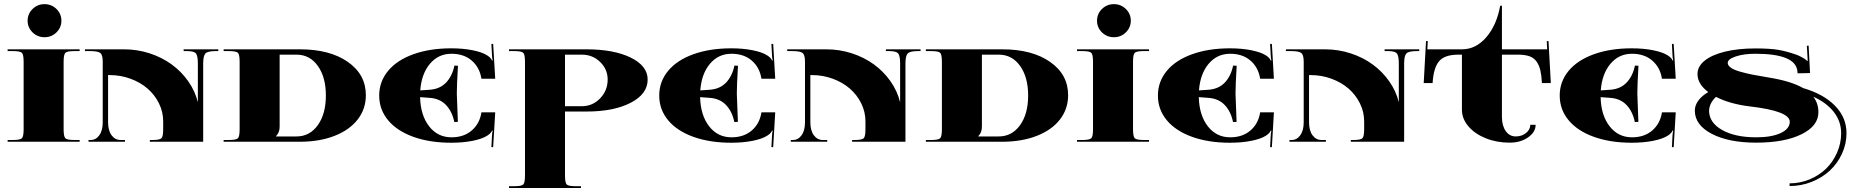

<svg xmlns="http://www.w3.org/2000/svg" viewBox="-20 -697 9142 944"><path d="M17.5 -454.5H371.5V-445.8H345.3Q309.9 -445.8 301.4 -437.3Q292.8 -428.8 292.8 -393.4V-61.2Q292.8 -25.8 301.4 -17.3Q309.9 -8.7 345.3 -8.7H371.5V0H17.5V-8.7H43.7Q79.1 -8.7 87.6 -17.3Q96.2 -25.8 96.2 -61.2V-393.4Q96.2 -428.8 87.6 -437.3Q79.1 -445.8 43.7 -445.8H17.5ZM140.1 -652.8Q164.3 -676.6 198.9 -676.6Q233.4 -676.6 257.6 -652.8Q281.9 -628.9 281.9 -595.3Q281.9 -561.6 257.6 -537.8Q233.4 -514 198.9 -514Q164.3 -514 140.1 -537.8Q115.8 -561.6 115.8 -595.3Q115.8 -628.9 140.1 -652.8Z M485.1 -393.4Q485.1 -427.4 473.1 -436.6Q461.1 -445.8 424 -445.8H397.7V-454.5H589.6Q655.2 -454.5 715.9 -434.7Q776.7 -414.8 824.1 -380.2Q871.5 -345.7 905.4 -297.6Q939.2 -249.6 952.8 -194.1V-384.6Q952.8 -421.8 943.6 -433.8Q934.4 -445.8 900.3 -445.8H882.9V-454.5H1053.3V-445.8H1040.2Q1000.4 -445.8 989.7 -433.8Q979 -421.8 979 -384.6V0H716.8V-8.7H729.9Q765.3 -8.7 773.8 -17.3Q782.3 -25.8 782.3 -61.2V-100.5Q782.3 -146.9 761.6 -188.8Q740.8 -230.8 705.6 -261.4Q670.5 -292 621.7 -309.9Q573 -327.8 519.7 -327.8H511.4V-96.2Q511.4 -55.1 528.6 -31.9Q545.9 -8.7 572.6 -8.7H594.4V0H415.2V-8.7H425.7Q451.5 -8.7 468.3 -31.9Q485.1 -55.1 485.1 -96.2Z M1337.4 -26.2H1437.9Q1502.6 -26.2 1542.4 -81.5Q1582.2 -136.8 1582.2 -227.3Q1582.2 -317.7 1542.6 -373Q1503.1 -428.3 1437.9 -428.3H1354.9V-74.3Q1354.9 -45.5 1337.4 -28ZM1079.5 0V-8.7H1105.8Q1141.2 -8.7 1149.7 -17.3Q1158.2 -25.8 1158.2 -61.2V-393.4Q1158.2 -428.8 1149.7 -437.3Q1141.2 -445.8 1105.8 -445.8H1079.5V-454.5H1455.4Q1601.4 -454.5 1690.1 -392.7Q1778.8 -330.9 1778.8 -229Q1778.8 -161.3 1738.6 -109.5Q1698.4 -57.7 1625 -29.1Q1551.6 -0.4 1455.4 0Z M1844.4 -227.3Q1844.4 -295.9 1888.3 -348.8Q1932.3 -401.7 2012.9 -430.5Q2093.5 -459.4 2198.4 -459.4Q2256.1 -459.4 2303.5 -450Q2351 -440.6 2375.9 -424.4Q2395.1 -411.7 2399 -399.5L2402.5 -400.3Q2399.5 -410.8 2399 -424.8L2396 -480.8L2404.7 -481.2L2414.8 -309.9H2347L2346.6 -312.5Q2337.4 -366.7 2298.7 -399.7Q2260.1 -432.7 2199.7 -432.7Q2135.5 -432.7 2094 -383.5Q2052.4 -334.4 2046.3 -252.6L2092.7 -255.7Q2142.9 -259.2 2173.3 -291.1Q2203.7 -323 2214.2 -374.6L2231.6 -373.7Q2226 -276.7 2226 -237.3L2231.2 -97.9L2213.7 -97Q2203.2 -148.6 2173.1 -180.5Q2142.9 -212.4 2092.7 -215.9L2045.5 -219.4Q2047.6 -130.2 2089.8 -76Q2132 -21.9 2199.7 -21.9Q2260.1 -21.9 2298.7 -54.9Q2337.4 -87.8 2346.6 -142L2347 -144.7H2414.8L2404.7 26.7L2396 26.2L2399 -29.7Q2399.5 -43.7 2402.5 -54.2L2399 -55.1Q2395.1 -42.8 2375.9 -30.2Q2351 -14 2303.5 -4.6Q2256.1 4.8 2198.4 4.8Q2093.5 4.8 2012.9 -24Q1932.3 -52.9 1888.3 -105.6Q1844.4 -158.2 1844.4 -227.3Z M2757.9 -428.3V-174.8H2840.9Q2893.4 -174.8 2930.5 -213.3Q2967.7 -251.7 2967.7 -305.9Q2967.7 -356.6 2930.5 -392.5Q2893.4 -428.3 2840.9 -428.3ZM2482.5 -454.5H2862.8Q2998.3 -454.5 3081.3 -413.7Q3164.3 -372.8 3164.3 -305.9Q3164.3 -235.1 3081.3 -191.9Q2998.3 -148.6 2862.8 -148.6H2757.9V166.1Q2757.9 201.5 2766.4 210Q2774.9 218.5 2810.3 218.5H2836.5V227.3H2482.5V218.5H2508.7Q2544.1 218.5 2552.7 210Q2561.2 201.5 2561.2 166.1V-393.4Q2561.2 -428.8 2552.7 -437.3Q2544.1 -445.8 2508.7 -445.8H2482.5Z M3221.2 -227.3Q3221.2 -295.9 3265.1 -348.8Q3309 -401.7 3389.6 -430.5Q3470.3 -459.4 3575.2 -459.4Q3632.9 -459.4 3680.3 -450Q3727.7 -440.6 3752.6 -424.4Q3771.9 -411.7 3775.8 -399.5L3779.3 -400.3Q3776.2 -410.8 3775.8 -424.8L3772.7 -480.8L3781.5 -481.2L3791.5 -309.9H3723.8L3723.3 -312.5Q3714.2 -366.7 3675.5 -399.7Q3636.8 -432.7 3576.5 -432.7Q3512.2 -432.7 3470.7 -383.5Q3429.2 -334.4 3423.1 -252.6L3469.4 -255.7Q3519.7 -259.2 3550 -291.1Q3580.4 -323 3590.9 -374.6L3608.4 -373.7Q3602.7 -276.7 3602.7 -237.3L3608 -97.9L3590.5 -97Q3580 -148.6 3549.8 -180.5Q3519.7 -212.4 3469.4 -215.9L3422.2 -219.4Q3424.4 -130.2 3466.6 -76Q3508.7 -21.9 3576.5 -21.9Q3636.8 -21.9 3675.5 -54.9Q3714.2 -87.8 3723.3 -142L3723.8 -144.7H3791.5L3781.5 26.7L3772.7 26.2L3775.8 -29.7Q3776.2 -43.7 3779.3 -54.2L3775.8 -55.1Q3771.9 -42.8 3752.6 -30.2Q3727.7 -14 3680.3 -4.6Q3632.9 4.8 3575.2 4.8Q3470.3 4.8 3389.6 -24Q3309 -52.9 3265.1 -105.6Q3221.2 -158.2 3221.2 -227.3Z M3937.9 -393.4Q3937.9 -427.4 3925.9 -436.6Q3913.9 -445.8 3876.7 -445.8H3850.5V-454.5H4042.4Q4108 -454.5 4168.7 -434.7Q4229.5 -414.8 4276.9 -380.2Q4324.3 -345.7 4358.2 -297.6Q4392 -249.6 4405.6 -194.1V-384.6Q4405.6 -421.8 4396.4 -433.8Q4387.2 -445.8 4353.1 -445.8H4335.7V-454.5H4506.1V-445.8H4493Q4453.2 -445.8 4442.5 -433.8Q4431.8 -421.8 4431.8 -384.6V0H4169.6V-8.7H4182.7Q4218.1 -8.7 4226.6 -17.3Q4235.1 -25.8 4235.1 -61.2V-100.5Q4235.1 -146.9 4214.4 -188.8Q4193.6 -230.8 4158.4 -261.4Q4123.3 -292 4074.5 -309.9Q4025.8 -327.8 3972.5 -327.8H3964.2V-96.2Q3964.2 -55.1 3981.4 -31.9Q3998.7 -8.7 4025.3 -8.7H4047.2V0H3868V-8.7H3878.5Q3904.3 -8.7 3921.1 -31.9Q3937.9 -55.1 3937.9 -96.2Z M4790.2 -26.2H4890.7Q4955.4 -26.2 4995.2 -81.5Q5035 -136.8 5035 -227.3Q5035 -317.7 4995.4 -373Q4955.9 -428.3 4890.7 -428.3H4807.7V-74.3Q4807.7 -45.5 4790.2 -28ZM4532.3 0V-8.7H4558.6Q4594 -8.7 4602.5 -17.3Q4611 -25.8 4611 -61.2V-393.4Q4611 -428.8 4602.5 -437.3Q4594 -445.8 4558.6 -445.8H4532.3V-454.5H4908.2Q5054.2 -454.5 5142.9 -392.7Q5231.6 -330.9 5231.6 -229Q5231.6 -161.3 5191.4 -109.5Q5151.2 -57.7 5077.8 -29.1Q5004.4 -0.4 4908.2 0Z M5275.3 -454.5H5629.4V-445.8H5603.1Q5567.7 -445.8 5559.2 -437.3Q5550.7 -428.8 5550.7 -393.4V-61.2Q5550.7 -25.8 5559.2 -17.3Q5567.7 -8.7 5603.1 -8.7H5629.4V0H5275.3V-8.7H5301.6Q5337 -8.7 5345.5 -17.3Q5354 -25.8 5354 -61.2V-393.4Q5354 -428.8 5345.5 -437.3Q5337 -445.8 5301.6 -445.8H5275.3ZM5397.9 -652.8Q5422.2 -676.6 5456.7 -676.6Q5491.3 -676.6 5515.5 -652.8Q5539.8 -628.9 5539.8 -595.3Q5539.8 -561.6 5515.5 -537.8Q5491.3 -514 5456.7 -514Q5422.2 -514 5397.9 -537.8Q5373.7 -561.6 5373.7 -595.3Q5373.7 -628.9 5397.9 -652.8Z M5673.1 -227.3Q5673.1 -295.9 5717 -348.8Q5760.9 -401.7 5841.6 -430.5Q5922.2 -459.4 6027.1 -459.4Q6084.8 -459.4 6132.2 -450Q6179.6 -440.6 6204.5 -424.4Q6223.8 -411.7 6227.7 -399.5L6231.2 -400.3Q6228.1 -410.8 6227.7 -424.8L6224.7 -480.8L6233.4 -481.2L6243.4 -309.9H6175.7L6175.3 -312.5Q6166.1 -366.7 6127.4 -399.7Q6088.7 -432.7 6028.4 -432.7Q5964.2 -432.7 5922.6 -383.5Q5881.1 -334.4 5875 -252.6L5921.3 -255.7Q5971.6 -259.2 6002 -291.1Q6032.3 -323 6042.8 -374.6L6060.3 -373.7Q6054.6 -276.7 6054.6 -237.3L6059.9 -97.9L6042.4 -97Q6031.9 -148.6 6001.7 -180.5Q5971.6 -212.4 5921.3 -215.9L5874.1 -219.4Q5876.3 -130.2 5918.5 -76Q5960.7 -21.9 6028.4 -21.9Q6088.7 -21.9 6127.4 -54.9Q6166.1 -87.8 6175.3 -142L6175.7 -144.7H6243.4L6233.4 26.7L6224.7 26.2L6227.7 -29.7Q6228.1 -43.7 6231.2 -54.2L6227.7 -55.1Q6223.8 -42.8 6204.5 -30.2Q6179.6 -14 6132.2 -4.6Q6084.8 4.8 6027.1 4.8Q5922.2 4.8 5841.6 -24Q5760.9 -52.9 5717 -105.6Q5673.1 -158.2 5673.1 -227.3Z M6389.9 -393.4Q6389.9 -427.4 6377.8 -436.6Q6365.8 -445.8 6328.7 -445.8H6302.4V-454.5H6494.3Q6559.9 -454.5 6620.6 -434.7Q6681.4 -414.8 6728.8 -380.2Q6776.2 -345.7 6810.1 -297.6Q6844 -249.6 6857.5 -194.1V-384.6Q6857.5 -421.8 6848.3 -433.8Q6839.2 -445.8 6805.1 -445.8H6787.6V-454.5H6958V-445.8H6944.9Q6905.2 -445.8 6894.4 -433.8Q6883.7 -421.8 6883.7 -384.6V0H6621.5V-8.7H6634.6Q6670 -8.7 6678.5 -17.3Q6687.1 -25.8 6687.1 -61.2V-100.5Q6687.1 -146.9 6666.3 -188.8Q6645.5 -230.8 6610.4 -261.4Q6575.2 -292 6526.4 -309.9Q6477.7 -327.8 6424.4 -327.8H6416.1V-96.2Q6416.1 -55.1 6433.3 -31.9Q6450.6 -8.7 6477.3 -8.7H6499.1V0H6319.9V-8.7H6330.4Q6356.2 -8.7 6373 -31.9Q6389.9 -55.1 6389.9 -96.2Z M7167.8 -428.3H7150.3Q7082.2 -428.3 7055.1 -395.5Q7028 -362.8 7023.6 -288.5H6979.9L6991.3 -495.2L7000 -494.8L6997.8 -454.5H7167.8Q7236.9 -454.5 7288 -514.4Q7339.2 -574.3 7355.8 -668.7H7364.5V-454.5H7587L7584.8 -494.8L7593.5 -495.2L7604.9 -288.5H7561.2Q7559 -326.9 7553.5 -350.7Q7548.1 -374.6 7535.4 -393.4Q7522.7 -412.2 7500.4 -420.2Q7478.1 -428.3 7443.2 -428.3H7364.5V-122.4Q7364.5 -79.1 7383.1 -52.7Q7401.7 -26.2 7432.3 -26.2Q7462 -26.2 7483 -43.1Q7503.9 -59.9 7503.9 -83.5H7530.2Q7530.2 -47.2 7492.8 -21.4Q7455.4 4.4 7402.5 4.4Q7338.7 4.4 7284.7 -17.3Q7230.8 -38.9 7199.3 -76.3Q7167.8 -113.6 7167.8 -157.3Z M7648.6 -227.3Q7648.6 -295.9 7692.5 -348.8Q7736.5 -401.7 7817.1 -430.5Q7897.7 -459.4 8002.6 -459.4Q8060.3 -459.4 8107.7 -450Q8155.2 -440.6 8180.1 -424.4Q8199.3 -411.7 8203.2 -399.5L8206.7 -400.3Q8203.7 -410.8 8203.2 -424.8L8200.2 -480.8L8208.9 -481.2L8219 -309.9H8151.2L8150.8 -312.5Q8141.6 -366.7 8102.9 -399.7Q8064.2 -432.7 8003.9 -432.7Q7939.7 -432.7 7898.2 -383.5Q7856.6 -334.4 7850.5 -252.6L7896.9 -255.7Q7947.1 -259.2 7977.5 -291.1Q8007.9 -323 8018.4 -374.6L8035.8 -373.7Q8030.2 -276.7 8030.2 -237.3L8035.4 -97.9L8017.9 -97Q8007.4 -148.6 7977.3 -180.5Q7947.1 -212.4 7896.9 -215.9L7849.7 -219.4Q7851.8 -130.2 7894 -76Q7936.2 -21.9 8003.9 -21.9Q8064.2 -21.9 8102.9 -54.9Q8141.6 -87.8 8150.8 -142L8151.2 -144.7H8219L8208.9 26.7L8200.2 26.2L8203.2 -29.7Q8203.7 -43.7 8206.7 -54.2L8203.2 -55.1Q8199.3 -42.8 8180.1 -30.2Q8155.2 -14 8107.7 -4.6Q8060.3 4.8 8002.6 4.8Q7897.7 4.8 7817.1 -24Q7736.5 -52.9 7692.5 -105.6Q7648.6 -158.2 7648.6 -227.3Z M8378.9 -244.3Q8326 -284.1 8326 -333Q8326 -370.6 8361.5 -399Q8396.9 -427.4 8461.5 -443.2Q8526.2 -458.9 8610.6 -458.9Q8682.7 -458.9 8723.6 -451.9Q8764.4 -444.9 8812.5 -427.9Q8824.7 -423.5 8837.6 -416.5Q8850.5 -409.5 8857.7 -404.1Q8864.9 -398.6 8865.4 -397.3L8868 -398.2Q8867.6 -401.7 8866.3 -427.4L8863.6 -472L8872.4 -472.5L8879.4 -337.8L8818.2 -336.5L8817.3 -346.2Q8809.4 -432.7 8610.6 -432.7Q8554.2 -432.7 8514.4 -419.6Q8474.7 -406.5 8474.7 -387.7Q8474.7 -375 8490.2 -364.1Q8505.7 -353.1 8536.5 -344.4Q8567.3 -335.7 8597.7 -329.8Q8628.1 -323.9 8673.1 -316.4Q8785.8 -298.5 8845.3 -264Q8945.8 -234.7 9002.2 -177Q9058.6 -119.3 9058.6 -42.4Q9058.6 10.5 9036.5 58.6Q9014.4 106.6 8976.8 141.6Q8939.2 176.6 8887.5 197.1Q8835.7 217.7 8778.8 217.7V204.5Q8830.4 204.5 8877.4 184.9Q8924.4 165.2 8958.3 132.2Q8992.1 99.2 9012.2 53.5Q9032.3 7.9 9032.3 -42.4Q9032.3 -99.7 8996.7 -145.8Q8961.1 -191.9 8895.5 -221.6Q8920.5 -188.8 8920.5 -145.1Q8920.5 -77.8 8837 -36.7Q8753.5 4.4 8614.5 4.4Q8479 4.4 8396 -39.1Q8312.9 -82.6 8312.9 -153.4Q8312.9 -179.2 8330.4 -202.8Q8347.9 -226.4 8378.9 -244.3ZM8417 -220.7Q8385.1 -191.4 8382.9 -153.4Q8382.9 -94.4 8446.7 -58.1Q8510.5 -21.9 8614.5 -21.9Q8690.6 -21.9 8735.1 -42.8Q8779.7 -63.8 8779.7 -98.3Q8779.7 -150.8 8585.7 -173.5Q8486 -185.3 8417 -220.7Z"/></svg>

Font: Wabroye
Style: Medium
Weight: 500
Designer: gluk
Foundry: gluk
Version: Version 0.14